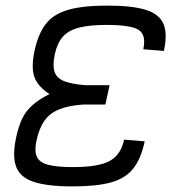

<svg xmlns="http://www.w3.org/2000/svg" viewBox="-20 -652 640 686"><path d="M238.5 14Q149.5 14 100.5 -2.2Q51.5 -18.5 37.5 -56.8Q23.5 -95 37.5 -160Q46 -200.5 59.2 -228Q72.5 -255.5 95.8 -276.2Q119 -297 157 -316Q116 -342 103.2 -376Q90.5 -410 103.5 -471Q117 -533 144.8 -567.8Q172.5 -602.5 224.8 -617.2Q277 -632 362.5 -632Q452.5 -632 501 -616.8Q549.5 -601.5 564.2 -566.2Q579 -531 565.5 -470L492 -476Q503 -527.5 475.2 -545.2Q447.5 -563 360.5 -563Q300 -563 262.2 -553.2Q224.5 -543.5 204.5 -520.8Q184.5 -498 176 -459Q167.5 -420 174.5 -396.8Q181.5 -373.5 208.2 -362.5Q235 -351.5 286 -347.5H371.5L356.5 -278.5H277.5Q225 -275 191.2 -261.2Q157.5 -247.5 138.5 -220.2Q119.5 -193 110 -148Q102.5 -112 111.8 -91.8Q121 -71.5 152 -63.2Q183 -55 240.5 -55Q332 -55 372 -77Q412 -99 423.5 -153L497 -147Q484 -85 456 -49.8Q428 -14.5 376.5 -0.2Q325 14 238.5 14Z"/></svg>

Font: Victor Mono Thin
Style: Italic
Weight: 100
Italic angle: -12°
Monospace: yes
Designer: Rune Bjørnerås
Version: Version 1.561;gftools[0.9.30]